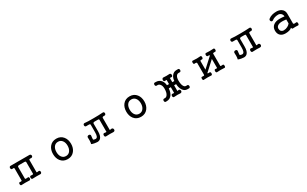

<svg xmlns="http://www.w3.org/2000/svg" viewBox="369 -2529 7261 4537"><g transform="rotate(-30 4000.0 -260.5)"><path d="M298.8 -416V-90.8Q298.8 -82 280.3 -78.1Q264.6 -75.2 242.2 -79.1Q229.5 -83 221.7 -70.3Q214.8 -59.6 214.8 -41Q214.8 -23.4 221.7 -11.7Q228.5 2 241.2 1Q299.8 -2 350.6 -2Q401.4 -2 463.9 1Q477.5 1 486.3 -13.7Q494.1 -25.4 494.1 -43Q494.1 -60.5 486.3 -71.3Q478.5 -84 464.8 -81.1Q422.9 -76.2 409.2 -77.1Q388.7 -79.1 388.7 -92.8V-405.3Q388.7 -420.9 399.4 -428.7Q411.1 -437.5 434.6 -437.5H572.3Q595.7 -437.5 604.5 -429.7Q612.3 -421.9 612.3 -404.3V-93.8Q610.4 -84 593.8 -81.1Q577.1 -79.1 545.9 -83Q531.2 -85.9 521.5 -73.2Q513.7 -61.5 513.7 -43Q513.7 -24.4 521.5 -11.7Q530.3 2 545.9 2Q607.4 -1 661.1 -1Q710.9 -1 758.8 1Q775.4 2 786.1 -11.7Q795.9 -23.4 795.9 -42Q795.9 -60.5 786.1 -72.3Q775.4 -85.9 758.8 -83L749 -82Q723.6 -78.1 714.8 -78.1Q702.1 -79.1 702.1 -87.9V-416Q702.1 -432.6 714.8 -436.5Q726.6 -440.4 757.8 -437.5Q779.3 -435.5 792 -448.2Q803.7 -460 803.7 -478.5Q803.7 -497.1 792 -509.8Q779.3 -523.4 757.8 -522.5H245.1Q227.5 -523.4 217.8 -509.8Q209 -498 209 -480.5Q209 -462.9 217.8 -451.2Q227.5 -437.5 243.2 -437.5L250 -439.5Q272.5 -442.4 282.2 -440.4Q298.8 -436.5 298.8 -416Z M1500 -539.1Q1380.9 -539.1 1313.5 -453.1Q1253.9 -376 1253.9 -259.8Q1253.9 -145.5 1313.5 -68.4Q1380.9 17.6 1500 17.6Q1618.2 17.6 1685.5 -68.4Q1746.1 -145.5 1746.1 -259.8Q1746.1 -376 1685.5 -453.1Q1618.2 -539.1 1500 -539.1ZM1500 -455.1Q1574.2 -455.1 1615.2 -395.5Q1652.3 -342.8 1652.3 -260.7Q1652.3 -180.7 1615.2 -127Q1574.2 -66.4 1500 -66.4Q1424.8 -66.4 1383.8 -127Q1347.7 -180.7 1347.7 -260.7Q1347.7 -342.8 1383.8 -395.5Q1424.8 -455.1 1500 -455.1Z M2373 -418V-213.9Q2373 -142.6 2359.4 -108.4Q2342.8 -66.4 2305.7 -66.4Q2292 -66.4 2278.3 -70.3Q2261.7 -74.2 2244.1 -82Q2244.1 -108.4 2246.1 -129.9Q2248 -153.3 2252.9 -184.6Q2256.8 -206.1 2242.2 -218.8Q2230.5 -229.5 2210 -229.5Q2189.5 -229.5 2175.8 -218.8Q2160.2 -206.1 2162.1 -184.6Q2165 -136.7 2164.1 -105.5Q2163.1 -54.7 2152.3 -14.6Q2176.8 -1 2237.3 9.8Q2283.2 17.6 2305.7 17.6Q2363.3 17.6 2397.5 -20.5Q2445.3 -73.2 2445.3 -196.3V-404.3Q2445.3 -422.9 2460.9 -429.7Q2473.6 -435.5 2502.9 -435.5L2582 -434.6Q2597.7 -434.6 2604.5 -428.7Q2610.4 -422.9 2610.4 -406.2V-85Q2610.4 -81.1 2587.9 -82Q2566.4 -83 2550.8 -86.9Q2533.2 -89.8 2522.5 -74.2Q2512.7 -59.6 2513.7 -39.1Q2513.7 -18.6 2524.4 -5.9Q2537.1 7.8 2558.6 2.9Q2597.7 0 2660.2 0Q2722.7 0 2745.1 2.9Q2771.5 3.9 2785.2 -10.7Q2796.9 -24.4 2795.9 -44.9Q2793.9 -65.4 2781.2 -78.1Q2766.6 -92.8 2747.1 -88.9Q2728.5 -85 2714.8 -83Q2700.2 -82 2700.2 -85V-409.2Q2700.2 -426.8 2710.9 -433.6Q2725.6 -442.4 2759.8 -439.5Q2779.3 -438.5 2791 -452.1Q2800.8 -463.9 2800.8 -482.4Q2800.8 -501 2791 -512.7Q2779.3 -526.4 2759.8 -523.4Q2715.8 -519.5 2646.5 -517.6Q2594.7 -515.6 2517.6 -515.6Q2402.3 -515.6 2364.3 -516.6Q2308.6 -518.6 2269.5 -523.4Q2248 -526.4 2236.3 -512.7Q2225.6 -501 2225.6 -481.4Q2225.6 -462.9 2236.3 -451.2Q2248 -437.5 2269.5 -439.5L2292 -440.4Q2335 -441.4 2349.6 -439.5Q2373 -434.6 2373 -418Z M3500 -539.1Q3380.9 -539.1 3313.5 -453.1Q3253.9 -376 3253.9 -259.8Q3253.9 -145.5 3313.5 -68.4Q3380.9 17.6 3500 17.6Q3618.2 17.6 3685.5 -68.4Q3746.1 -145.5 3746.1 -259.8Q3746.1 -376 3685.5 -453.1Q3618.2 -539.1 3500 -539.1ZM3500 -455.1Q3574.2 -455.1 3615.2 -395.5Q3652.3 -342.8 3652.3 -260.7Q3652.3 -180.7 3615.2 -127Q3574.2 -66.4 3500 -66.4Q3424.8 -66.4 3383.8 -127Q3347.7 -180.7 3347.7 -260.7Q3347.7 -342.8 3383.8 -395.5Q3424.8 -455.1 3500 -455.1Z M4544.9 -323.2V-437.5Q4544.9 -438.5 4549.8 -438.5Q4563.5 -436.5 4584 -435.5Q4603.5 -432.6 4614.3 -447.3Q4623 -460.9 4622.1 -481.4Q4621.1 -502 4609.4 -514.6Q4595.7 -528.3 4576.2 -524.4Q4548.8 -521.5 4497.1 -521.5Q4443.4 -521.5 4418.9 -525.4Q4399.4 -528.3 4387.7 -512.7Q4377 -500 4376 -479.5Q4375 -459 4384.8 -446.3Q4395.5 -432.6 4415 -435.5Q4448.2 -437.5 4449.2 -437.5Q4455.1 -437.5 4455.1 -430.7V-323.2H4399.4Q4393.6 -404.3 4349.6 -459Q4296.9 -522.5 4206.1 -522.5H4178.7Q4164.1 -522.5 4155.3 -509.8Q4147.5 -498 4147.5 -480.5Q4147.5 -462.9 4155.3 -451.2Q4164.1 -437.5 4178.7 -437.5H4209Q4246.1 -437.5 4273.4 -405.3Q4309.6 -363.3 4309.6 -282.2Q4309.6 -177.7 4273.4 -125Q4246.1 -84 4209 -84H4178.7Q4164.1 -84 4155.3 -71.3Q4147.5 -59.6 4147.5 -42Q4147.5 -24.4 4155.3 -12.7Q4164.1 1 4178.7 1H4206.1Q4297.9 1 4349.6 -73.2Q4393.6 -137.7 4399.4 -238.3H4455.1V-84Q4455.1 -81.1 4438.5 -81.1Q4422.9 -82 4409.2 -85Q4392.6 -87.9 4382.8 -72.3Q4373 -58.6 4374 -39.1Q4374 -19.5 4383.8 -7.8Q4395.5 4.9 4416 1Q4453.1 -2.9 4503.9 -2.9Q4554.7 -2.9 4575.2 1Q4600.6 2 4613.3 -12.7Q4625 -25.4 4624 -45.9Q4623 -64.5 4610.4 -78.1Q4596.7 -91.8 4578.1 -88.9Q4561.5 -85 4553.7 -83Q4543.9 -82 4544.9 -84V-238.3H4599.6Q4603.5 -139.6 4646.5 -72.3Q4694.3 1 4770.5 1H4817.4Q4832 1 4840.8 -12.7Q4849.6 -24.4 4849.6 -42Q4849.6 -59.6 4840.8 -71.3Q4832 -84 4817.4 -84H4780.3Q4745.1 -84 4720.7 -125Q4689.5 -176.8 4689.5 -282.2Q4689.5 -363.3 4720.7 -405.3Q4745.1 -437.5 4780.3 -437.5H4817.4Q4832 -437.5 4840.8 -451.2Q4849.6 -462.9 4849.6 -480.5Q4849.6 -498 4840.8 -509.8Q4832 -522.5 4817.4 -522.5H4770.5Q4695.3 -522.5 4646.5 -459Q4603.5 -401.4 4599.6 -323.2Z M5281.2 -419.9V-95.7Q5281.2 -83 5260.7 -81.1Q5247.1 -80.1 5214.8 -83Q5203.1 -85.9 5195.3 -72.3Q5189.5 -60.5 5189.5 -42Q5189.5 -23.4 5195.3 -10.7Q5203.1 2.9 5214.8 1Q5285.2 -2.9 5328.1 -2.9Q5377.9 -2.9 5422.9 1Q5436.5 2 5445.3 -11.7Q5452.1 -24.4 5452.1 -42Q5452.1 -59.6 5445.3 -71.3Q5436.5 -85 5422.9 -83H5413.1Q5388.7 -80.1 5381.8 -82Q5371.1 -84 5371.1 -95.7L5628.9 -332V-91.8Q5627.9 -81.1 5616.2 -80.1Q5608.4 -79.1 5581.1 -83Q5566.4 -86.9 5557.6 -73.2Q5549.8 -61.5 5549.8 -43Q5549.8 -23.4 5557.6 -10.7Q5566.4 2.9 5581.1 1Q5627.9 -2.9 5678.7 -2.9Q5729.5 -2.9 5780.3 1Q5793.9 4.9 5802.7 -8.8Q5809.6 -20.5 5809.6 -40Q5809.6 -59.6 5802.7 -72.3Q5793.9 -85.9 5780.3 -83Q5750 -79.1 5736.3 -80.1Q5718.8 -82 5718.8 -91.8V-423.8Q5718.8 -434.6 5733.4 -437.5Q5742.2 -439.5 5769.5 -439.5L5780.3 -438.5Q5793.9 -437.5 5802.7 -451.2Q5809.6 -462.9 5809.6 -481.4Q5809.6 -500 5802.7 -511.7Q5793.9 -525.4 5780.3 -522.5Q5715.8 -518.6 5674.8 -518.6Q5634.8 -518.6 5581.1 -522.5Q5566.4 -525.4 5557.6 -511.7Q5549.8 -500 5549.8 -481.4Q5549.8 -462.9 5557.6 -451.2Q5566.4 -437.5 5581.1 -438.5L5589.8 -439.5Q5612.3 -439.5 5619.1 -437.5Q5628.9 -434.6 5628.9 -423.8L5371.1 -187.5V-419.9Q5371.1 -433.6 5381.8 -436.5Q5389.6 -439.5 5414.1 -439.5L5422.9 -438.5Q5436.5 -437.5 5445.3 -452.1Q5452.1 -464.8 5452.1 -482.4Q5452.1 -501 5445.3 -512.7Q5436.5 -525.4 5422.9 -522.5Q5387.7 -517.6 5330.1 -517.6Q5275.4 -517.6 5214.8 -522.5Q5202.1 -524.4 5195.3 -511.7Q5189.5 -500 5189.5 -481.4Q5189.5 -463.9 5195.3 -451.2Q5202.1 -437.5 5214.8 -438.5Q5244.1 -442.4 5260.7 -438.5Q5281.2 -434.6 5281.2 -419.9Z M6373 -418V-213.9Q6373 -142.6 6359.4 -108.4Q6342.8 -66.4 6305.7 -66.4Q6292 -66.4 6278.3 -70.3Q6261.7 -74.2 6244.1 -82Q6244.1 -108.4 6246.1 -129.9Q6248 -153.3 6252.9 -184.6Q6256.8 -206.1 6242.2 -218.8Q6230.5 -229.5 6210 -229.5Q6189.5 -229.5 6175.8 -218.8Q6160.2 -206.1 6162.1 -184.6Q6165 -136.7 6164.1 -105.5Q6163.1 -54.7 6152.3 -14.6Q6176.8 -1 6237.3 9.8Q6283.2 17.6 6305.7 17.6Q6363.3 17.6 6397.5 -20.5Q6445.3 -73.2 6445.3 -196.3V-404.3Q6445.3 -422.9 6460.9 -429.7Q6473.6 -435.5 6502.9 -435.5L6582 -434.6Q6597.7 -434.6 6604.5 -428.7Q6610.4 -422.9 6610.4 -406.2V-85Q6610.4 -81.1 6587.9 -82Q6566.4 -83 6550.8 -86.9Q6533.2 -89.8 6522.5 -74.2Q6512.7 -59.6 6513.7 -39.1Q6513.7 -18.6 6524.4 -5.9Q6537.1 7.8 6558.6 2.9Q6597.7 0 6660.2 0Q6722.7 0 6745.1 2.9Q6771.5 3.9 6785.2 -10.7Q6796.9 -24.4 6795.9 -44.9Q6793.9 -65.4 6781.2 -78.1Q6766.6 -92.8 6747.1 -88.9Q6728.5 -85 6714.8 -83Q6700.2 -82 6700.2 -85V-409.2Q6700.2 -426.8 6710.9 -433.6Q6725.6 -442.4 6759.8 -439.5Q6779.3 -438.5 6791 -452.1Q6800.8 -463.9 6800.8 -482.4Q6800.8 -501 6791 -512.7Q6779.3 -526.4 6759.8 -523.4Q6715.8 -519.5 6646.5 -517.6Q6594.7 -515.6 6517.6 -515.6Q6402.3 -515.6 6364.3 -516.6Q6308.6 -518.6 6269.5 -523.4Q6248 -526.4 6236.3 -512.7Q6225.6 -501 6225.6 -481.4Q6225.6 -462.9 6236.3 -451.2Q6248 -437.5 6269.5 -439.5L6292 -440.4Q6335 -441.4 6349.6 -439.5Q6373 -434.6 6373 -418Z M7603.5 -23.4 7614.3 -36.1 7620.1 -22.5Q7624 -9.8 7627.9 -5.9Q7634.8 2 7648.4 2Q7689.5 0 7717.8 -1Q7758.8 -1 7787.1 2Q7800.8 3.9 7809.6 -8.8Q7816.4 -21.5 7816.4 -40Q7816.4 -58.6 7809.6 -71.3Q7800.8 -85 7787.1 -83H7783.2Q7744.1 -77.1 7730.5 -80.1Q7708 -83 7708 -103.5V-365.2Q7708 -457 7636.7 -503.9Q7582 -539.1 7505.9 -539.1Q7442.4 -539.1 7389.6 -524.4Q7332 -508.8 7289.1 -474.6Q7272.5 -462.9 7270.5 -443.4Q7268.6 -426.8 7278.3 -411.1Q7288.1 -396.5 7302.7 -392.6Q7320.3 -388.7 7336.9 -401.4Q7371.1 -428.7 7416 -442.4Q7458 -455.1 7505.9 -455.1Q7556.6 -455.1 7588.9 -418.9Q7618.2 -386.7 7618.2 -343.8Q7593.8 -348.6 7550.8 -350.6Q7513.7 -352.5 7490.2 -352.5Q7382.8 -352.5 7319.3 -304.7Q7253.9 -253.9 7253.9 -162.1Q7253.9 -78.1 7301.8 -31.2Q7350.6 17.6 7441.4 17.6Q7499 17.6 7543 4.9Q7582 -5.9 7603.5 -24.4ZM7618.2 -151.4Q7591.8 -116.2 7546.9 -92.8Q7497.1 -66.4 7441.4 -66.4Q7398.4 -66.4 7372.1 -93.8Q7347.7 -120.1 7347.7 -162.1Q7347.7 -206.1 7380.9 -233.4Q7423.8 -268.6 7509.8 -268.6Q7525.4 -268.6 7556.6 -266.6Q7589.8 -263.7 7618.2 -259.8Z"/></g></svg>

Font: GungsuhChe
Style: Regular
Weight: 400
Monospace: yes
Version: Version 2.21